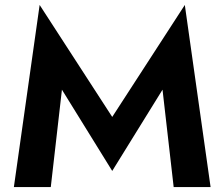

<svg xmlns="http://www.w3.org/2000/svg" viewBox="-20 -755 906 775"><path d="M230 -393 185 0H36L140 -735L433 -283L726 -735L830 0H681L636 -393L433 -65Z"/></svg>

Font: Jost* Semi
Style: Regular
Weight: 600
Version: Version 3.7